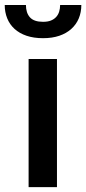

<svg xmlns="http://www.w3.org/2000/svg" viewBox="-48 -772 356 792"><path d="M129.5 -614.5Q91 -614.5 61.5 -624.5Q32 -634.5 12 -652.8Q-8 -671 -18.2 -696.2Q-28.5 -721.5 -28.5 -751.5H59Q59 -718.5 75.8 -700.2Q92.5 -682 129.5 -682Q148.5 -682 161.8 -687.2Q175 -692.5 183.5 -701.8Q192 -711 196 -723.8Q200 -736.5 200 -751.5H287.5Q287.5 -721.5 277 -696.2Q266.5 -671 246.2 -652.8Q226 -634.5 196.8 -624.5Q167.5 -614.5 129.5 -614.5ZM187 0H70V-528.5H187Z"/></svg>

Font: Roberto Sans Medium
Style: Regular
Weight: 500
Designer: Google (font) & Cristiano Sobral (main changes)
Version: Version 1.000;October 12, 2021;FontCreator 14.0.0.2814 64-bi